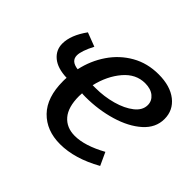

<svg xmlns="http://www.w3.org/2000/svg" viewBox="-132 -708 886 886"><g transform="rotate(45 311.5 -265.0)"><path d="M257 -228Q256 -221 256 -209Q256 -137 287 -101Q318 -65 372 -65Q437 -65 524 -113L553 -50Q446 10 351 10Q262 10 208.5 -45Q155 -100 155 -206Q155 -221 156 -228Q95 -230 62.5 -257Q30 -284 30 -326Q30 -381 77 -446L145 -420Q116 -364 116 -335Q116 -298 164 -292Q179 -361 217.5 -417.5Q256 -474 314 -507Q372 -540 445 -540Q521 -540 565.5 -505Q610 -470 610 -413Q610 -356 563 -314Q516 -272 440 -249.5Q364 -227 280 -227Q263 -227 257 -228ZM265 -289H284Q340 -289 392 -303.5Q444 -318 477 -344Q510 -370 510 -404Q510 -431 488.5 -449Q467 -467 430 -467Q370 -467 326.5 -416Q283 -365 265 -289Z"/></g></svg>

Font: Bitter Pro Medium
Style: Italic
Weight: 500
Italic angle: -9°
Designer: Sol Matas, and Bitter project Authors
Foundry: Sol Matas
Version: Version 1.010